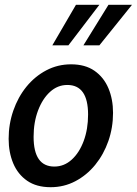

<svg xmlns="http://www.w3.org/2000/svg" viewBox="-20 -770 570 800"><path d="M191 10Q132 10 93.2 -16.8Q54.5 -43.5 35.2 -89.2Q16 -135 16 -191.5Q16 -253 35.5 -309.2Q55 -365.5 90.2 -408.8Q125.5 -452 173 -477Q220.5 -502 276 -502Q335 -502 373.8 -475Q412.5 -448 431.8 -402.2Q451 -356.5 451 -300Q451 -238 431.5 -182.2Q412 -126.5 376.8 -83.2Q341.5 -40 294 -15Q246.5 10 191 10ZM206.5 -76Q247 -76 278.8 -104.8Q310.5 -133.5 328.8 -182.8Q347 -232 347 -292.5Q347 -416 260.5 -416Q220 -416 188.5 -387.2Q157 -358.5 138.5 -309.5Q120 -260.5 120 -200Q120 -76 206.5 -76ZM198 -581 296.5 -750H394L265 -581ZM327.5 -581 432 -750H530L394 -581Z"/></svg>

Font: Cabin Condensed Medium
Style: Italic
Weight: 500
Width: 3
Italic angle: -10°
Designer: Pablo Impallari
Foundry: Pablo Impallari. http://www.impallari.com Igino Marini. http://www.ikern.com
Version: Version 3.001; ttfautohint (v1.8.3)